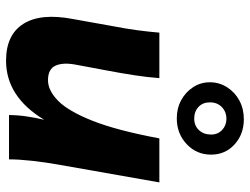

<svg xmlns="http://www.w3.org/2000/svg" viewBox="-118 -718 845 650"><g transform="rotate(90 305.0 -392.5)"><path d="M185 10Q97 10 60 -49Q23 -108 44 -217L66 -340Q77 -397 82 -435.5Q87 -474 90 -509H244Q241 -468 234 -423Q227 -378 219 -336L199 -229Q190 -184 201.5 -158Q213 -132 251 -132Q286 -132 321 -166.5Q356 -201 388.5 -283Q421 -365 448 -509H597L538 -174Q529 -124 524 -79Q519 -34 519 0H369Q369 -28 373.5 -59Q378 -90 385 -119Q307 10 185 10ZM380 -568Q346 -568 318.5 -583Q291 -598 274.5 -623.5Q258 -649 258 -680Q258 -712 275 -738.5Q292 -765 320 -780Q348 -795 383 -795Q434 -795 468.5 -763.5Q503 -732 503 -684Q503 -635 467.5 -601.5Q432 -568 380 -568ZM381 -627Q405 -627 420 -643Q435 -659 435 -684Q435 -707 419.5 -721.5Q404 -736 382 -736Q358 -736 342 -720.5Q326 -705 326 -680Q326 -656 341.5 -641.5Q357 -627 381 -627Z"/></g></svg>

Font: Livvic
Style: Bold Italic
Weight: 700
Italic angle: -10°
Designer: Jacques Le Bailly, Baron von Fonthausen
Version: Version 1.001; ttfautohint (v1.8.2)